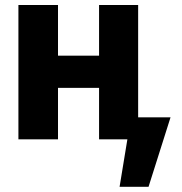

<svg xmlns="http://www.w3.org/2000/svg" viewBox="-20 -550 718 758"><path d="M209 -330.1H371.1V-530.3H525.4V-86.9H653.3L566.4 187.5H452.1L482.9 0H371.1V-203.1H209V0H52.7V-530.3H209Z"/></svg>

Font: Pretendard GOV ExtraBold
Style: Regular
Weight: 800
Designer: Base glyphs from Inter by Rasmus Andersson; Hangeul glyphs from Noto Sans CJK(Source Han Sans) by Jang Soo-young and Kan
Foundry: Kil Hyung-jin
Version: Version 1.309